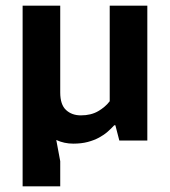

<svg xmlns="http://www.w3.org/2000/svg" viewBox="-20 -497 601 679"><path d="M368 -477H501V0H402L388 -54H384Q374 -43 361 -31.5Q348 -20 330.5 -10.5Q313 -1 290.5 5Q268 11 239 11Q207 11 179 -2L193 73V162H60V-477H193V-170Q193 -127 213.5 -108Q234 -89 266 -89Q302 -89 327.5 -104Q353 -119 368 -139Z"/></svg>

Font: Mukta Malar
Style: Bold
Weight: 700
Designer: Aadarsh Rajan, Girish Dalvi, Yashodeep Gholap
Foundry: Ek Type
Version: Version 2.538;PS 1.000;hotconv 16.6.51;makeotf.lib2.5.65220;